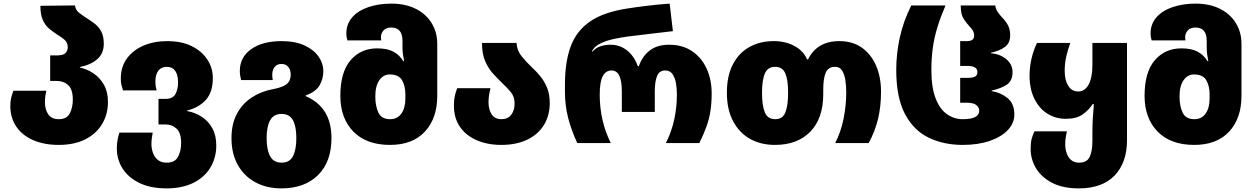

<svg xmlns="http://www.w3.org/2000/svg" viewBox="-20 -790 6929 1060"><path d="M304 10Q225 10 165 -15.5Q105 -41 71 -89.5Q37 -138 37 -206Q37 -233 42 -251.5Q47 -270 54 -289H236Q232 -273 230 -257Q228 -241 228 -226Q228 -185 246.5 -158.5Q265 -132 305 -132Q349 -132 365.5 -164.5Q382 -197 382 -240Q382 -296 357 -319.5Q332 -343 294 -343H257V-484H294Q328 -484 341 -496.5Q354 -509 354 -530Q354 -556 334.5 -572Q315 -588 290 -603Q270 -616 249.5 -633.5Q229 -651 216 -680.5Q203 -710 203 -758L394 -760Q397 -735 416.5 -719.5Q436 -704 463 -687Q484 -674 505 -657.5Q526 -641 539.5 -615Q553 -589 553 -549Q553 -494 516 -462.5Q479 -431 421 -420V-417Q460 -409 495.5 -385.5Q531 -362 553.5 -322.5Q576 -283 576 -227Q576 -159 543.5 -105Q511 -51 450.5 -20.5Q390 10 304 10Z M899 250Q811 250 749.5 220Q688 190 656.5 140Q625 90 625 30Q625 4 629 -17.5Q633 -39 639 -58H823Q820 -42 818 -26Q816 -10 816 5Q816 30 824.5 54Q833 78 851.5 93Q870 108 900 108Q946 108 963 75.5Q980 43 980 0Q980 -56 955 -79.5Q930 -103 893 -103H855V-244H893Q934 -244 948.5 -270.5Q963 -297 963 -335Q963 -376 947.5 -398.5Q932 -421 901 -421Q870 -421 854 -399.5Q838 -378 838 -342Q838 -326 839.5 -315.5Q841 -305 845 -291H659Q654 -307 650.5 -321Q647 -335 647 -357Q647 -421 680.5 -467Q714 -513 772 -538Q830 -563 903 -563Q982 -563 1038 -535.5Q1094 -508 1124.5 -461.5Q1155 -415 1155 -359Q1155 -281 1116.5 -238.5Q1078 -196 1013 -180V-177Q1057 -169 1093.5 -145.5Q1130 -122 1152 -82.5Q1174 -43 1174 13Q1174 81 1141.5 135Q1109 189 1047.5 219.5Q986 250 899 250Z M1533 250Q1453 250 1391 217Q1329 184 1293.5 121.5Q1258 59 1258 -28Q1258 -106 1288 -162Q1318 -218 1370 -252Q1422 -286 1488 -298Q1541 -308 1563 -326Q1585 -344 1585 -378Q1585 -403 1572 -420Q1559 -437 1534 -437Q1510 -437 1496.5 -420.5Q1483 -404 1483 -377Q1483 -363 1486 -348H1311Q1304 -375 1304 -398Q1304 -474 1366.5 -518.5Q1429 -563 1534 -563Q1609 -563 1660.5 -539.5Q1712 -516 1738.5 -478Q1765 -440 1765 -396Q1765 -356 1745 -320Q1725 -284 1668 -263V-259Q1810 -198 1810 -28Q1810 103 1736 176.5Q1662 250 1533 250ZM1535 108Q1579 108 1597.5 72Q1616 36 1616 -28Q1616 -91 1597.5 -126Q1579 -161 1534 -161Q1491 -161 1471.5 -126Q1452 -91 1452 -28Q1452 36 1471 72Q1490 108 1535 108Z M2133 10Q2003 10 1931 -63.5Q1859 -137 1859 -261Q1859 -392 1915.5 -457.5Q1972 -523 2062 -523Q2118 -523 2151.5 -505Q2185 -487 2207 -452H2211Q2207 -473 2204.5 -490.5Q2202 -508 2202 -536V-565Q2202 -638 2140 -638Q2112 -638 2097.5 -622Q2083 -606 2083 -584Q2083 -580 2083.5 -575.5Q2084 -571 2085 -567H1898Q1892 -587 1892 -604Q1892 -658 1925 -695Q1958 -732 2014.5 -751Q2071 -770 2140 -770Q2218 -770 2275 -741.5Q2332 -713 2363 -662.5Q2394 -612 2394 -547V-261Q2394 -137 2326 -63.5Q2258 10 2133 10ZM2134 -132Q2174 -132 2196 -163Q2218 -194 2218 -247V-269Q2218 -316 2199.5 -347.5Q2181 -379 2131 -379Q2097 -379 2074.5 -347.5Q2052 -316 2052 -257Q2052 -205 2069 -168.5Q2086 -132 2134 -132Z M2748 10Q2672 10 2612.5 -15.5Q2553 -41 2519.5 -89.5Q2486 -138 2486 -206Q2486 -238 2490.5 -258.5Q2495 -279 2504 -303H2688Q2677 -261 2677 -226Q2677 -185 2694.5 -158.5Q2712 -132 2748 -132Q2784 -132 2802.5 -156.5Q2821 -181 2821 -218Q2821 -256 2800.5 -281Q2780 -306 2753 -331Q2728 -355 2702 -383.5Q2676 -412 2658.5 -452.5Q2641 -493 2641 -553H2832Q2833 -513 2859 -480.5Q2885 -448 2919 -416Q2943 -394 2965 -366.5Q2987 -339 3001 -304Q3015 -269 3015 -221Q3015 -152 2983 -100Q2951 -48 2891 -19Q2831 10 2748 10Z M3167 0Q3133 -74 3116 -141.5Q3099 -209 3099 -284V-324Q3099 -447 3130.5 -533Q3162 -619 3237 -671Q3312 -723 3443 -743Q3487 -750 3547.5 -757.5Q3608 -765 3677 -770L3695 -618Q3622 -609 3559 -602Q3496 -595 3451 -589Q3412 -584 3369.5 -575Q3327 -566 3293.5 -549.5Q3260 -533 3247 -505H3251Q3270 -527 3296.5 -535Q3323 -543 3350 -543Q3403 -543 3442.5 -511Q3482 -479 3501 -425H3507Q3527 -481 3568 -512Q3609 -543 3674 -543Q3749 -543 3801.5 -507Q3854 -471 3881.5 -410.5Q3909 -350 3909 -274Q3909 -220 3902 -176Q3895 -132 3880 -90.5Q3865 -49 3841 0H3656Q3688 -63 3702.5 -131Q3717 -199 3717 -269Q3717 -300 3712 -330Q3707 -360 3693 -380.5Q3679 -401 3652 -401Q3620 -401 3607.5 -370Q3595 -339 3595 -286V-172H3413V-286Q3413 -341 3399.5 -371Q3386 -401 3356 -401Q3325 -401 3308 -370Q3291 -339 3291 -266Q3291 -196 3306 -129.5Q3321 -63 3352 0Z M4258 10Q4180 10 4120.5 -23.5Q4061 -57 4027 -121.5Q3993 -186 3993 -278Q3993 -370 4025.5 -433.5Q4058 -497 4116.5 -530Q4175 -563 4252 -563Q4316 -563 4365.5 -536.5Q4415 -510 4436 -462H4441Q4464 -510 4507 -536.5Q4550 -563 4614 -563Q4687 -563 4738 -527Q4789 -491 4816.5 -428Q4844 -365 4844 -284Q4844 -202 4827.5 -133.5Q4811 -65 4776 0H4591Q4623 -63 4637.5 -136Q4652 -209 4652 -279Q4652 -315 4647 -347.5Q4642 -380 4629 -400.5Q4616 -421 4591 -421Q4552 -421 4538.5 -388.5Q4525 -356 4525 -296V-270Q4525 -137 4454 -63.5Q4383 10 4258 10ZM4260 -132Q4301 -132 4316 -169.5Q4331 -207 4331 -278Q4331 -349 4315.5 -385Q4300 -421 4259 -421Q4219 -421 4203 -385Q4187 -349 4187 -278Q4187 -207 4202.5 -169.5Q4218 -132 4260 -132Z M5295 10Q5189 10 5106 -30.5Q5023 -71 4975.5 -162Q4928 -253 4928 -404Q4928 -493 4947.5 -582.5Q4967 -672 5011 -760H5200Q5173 -697 5155.5 -640.5Q5138 -584 5130 -527Q5122 -470 5122 -403Q5122 -308 5145 -248Q5168 -188 5207.5 -160Q5247 -132 5295 -132Q5342 -132 5364 -144Q5386 -156 5386 -178Q5386 -198 5369.5 -210.5Q5353 -223 5315 -223H5281V-360H5322Q5348 -360 5362 -366.5Q5376 -373 5376 -392Q5376 -426 5322 -426H5281V-563H5318Q5358 -563 5358 -592Q5358 -610 5350.5 -622Q5343 -634 5331 -646Q5315 -663 5299.5 -687Q5284 -711 5284 -760H5475Q5477 -740 5488 -724Q5499 -708 5514 -692Q5531 -675 5544 -652Q5557 -629 5557 -595Q5557 -553 5529 -531.5Q5501 -510 5451 -499V-496Q5501 -492 5535.5 -463.5Q5570 -435 5570 -392Q5570 -343 5537.5 -322Q5505 -301 5455 -290V-287Q5505 -279 5542.5 -248.5Q5580 -218 5580 -158Q5580 -110 5544 -72Q5508 -34 5444 -12Q5380 10 5295 10Z M5936 250Q5847 250 5788 219Q5729 188 5699.5 138.5Q5670 89 5670 33Q5670 -2 5675.5 -23Q5681 -44 5691 -65H5870Q5865 -41 5863 -27Q5861 -13 5861 9Q5861 32 5868.5 55Q5876 78 5893 93Q5910 108 5937 108Q5981 108 5996 76Q6011 44 6011 -12V-58Q6011 -97 6013 -134.5Q6015 -172 6019 -215H6012Q5992 -183 5957.5 -158.5Q5923 -134 5865 -134Q5808 -134 5762.5 -162.5Q5717 -191 5690.5 -245Q5664 -299 5664 -373Q5664 -420 5675 -467Q5686 -514 5705 -553H5889Q5874 -512 5866 -475Q5858 -438 5858 -400Q5858 -348 5877.5 -316.5Q5897 -285 5933 -285Q5969 -285 5990 -323Q6011 -361 6011 -432V-553H6202V-16Q6202 108 6133.5 179Q6065 250 5936 250Z M6573 10Q6443 10 6371 -63.5Q6299 -137 6299 -261Q6299 -392 6355.5 -457.5Q6412 -523 6502 -523Q6558 -523 6591.5 -505Q6625 -487 6647 -452H6651Q6647 -473 6644.5 -490.5Q6642 -508 6642 -536V-565Q6642 -638 6580 -638Q6552 -638 6537.5 -622Q6523 -606 6523 -584Q6523 -580 6523.5 -575.5Q6524 -571 6525 -567H6338Q6332 -587 6332 -604Q6332 -658 6365 -695Q6398 -732 6454.5 -751Q6511 -770 6580 -770Q6658 -770 6715 -741.5Q6772 -713 6803 -662.5Q6834 -612 6834 -547V-261Q6834 -137 6766 -63.5Q6698 10 6573 10ZM6574 -132Q6614 -132 6636 -163Q6658 -194 6658 -247V-269Q6658 -316 6639.5 -347.5Q6621 -379 6571 -379Q6537 -379 6514.5 -347.5Q6492 -316 6492 -257Q6492 -205 6509 -168.5Q6526 -132 6574 -132Z"/></svg>

Font: Noto Sans Georgian Black
Style: Regular
Weight: 900
Designer: Monotype Design Team, Akaki Razmadze
Foundry: Google LLC
Version: Version 2.005; ttfautohint (v1.8.4.7-5d5b)